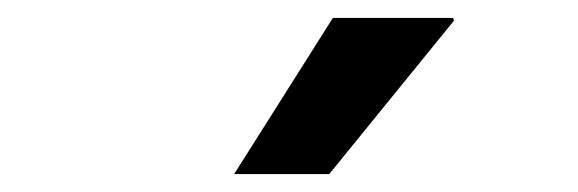

<svg xmlns="http://www.w3.org/2000/svg" viewBox="-20 -780 644 214"><path d="M241 -586 351 -760H485L486 -757L347 -586Z"/></svg>

Font: Chivo Medium
Style: Bold Italic
Weight: 700
Italic angle: -8.05°
Version: Version 2.002